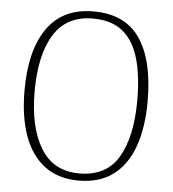

<svg xmlns="http://www.w3.org/2000/svg" viewBox="-52 -773 747 831"><g transform="rotate(5 321.0 -357.5)"><path d="M320 10Q231 10 171.5 -35Q112 -80 82.5 -162.5Q53 -245 53 -359Q53 -533 120.5 -629Q188 -725 321 -725Q459 -725 523.5 -630Q588 -535 588 -358Q588 -245 559 -162.5Q530 -80 470.5 -35Q411 10 320 10ZM320 -21Q438 -21 490.5 -111Q543 -201 543 -358Q543 -464 521.5 -539Q500 -614 451.5 -654Q403 -694 321 -694Q207 -694 152 -605.5Q97 -517 97 -358Q97 -202 152.5 -111.5Q208 -21 320 -21Z"/></g></svg>

Font: Noto Serif SemiCondensed ExtraLight
Style: Regular
Weight: 200
Width: 4
Designer: Monotype Design Team
Foundry: Monotype Imaging Inc.
Version: Version 2.014